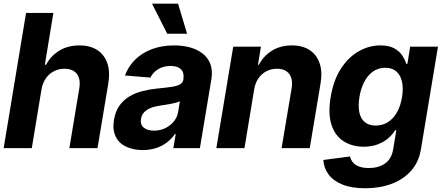

<svg xmlns="http://www.w3.org/2000/svg" viewBox="-21 -797 2377 1033"><path d="M202.1 -315.2 150.1 0H-1.3L119.2 -727.5H266.1L220.4 -448.8H227.1Q253 -497.4 298.8 -525Q344.6 -552.7 406.9 -552.7Q463.8 -552.7 502 -528Q540.2 -503.3 556.2 -457.4Q572.3 -411.4 561.6 -347.3L503.6 0H352.2L405.4 -320.3Q414 -370.8 392.9 -398.9Q371.9 -427 325.9 -427.1Q295.1 -427.1 269.2 -413.8Q243.3 -400.5 225.7 -375.6Q208.2 -350.8 202.1 -315.2Z M746.7 10.4Q694.9 10.1 656.9 -8.1Q618.8 -26.3 601.2 -62.5Q583.6 -98.8 592.2 -152.3Q599.9 -198 621.6 -228.7Q643.4 -259.3 675.3 -278.2Q707.2 -297.2 745.6 -306.9Q784 -316.7 825.2 -320.7Q873 -325.3 902.8 -329.8Q932.5 -334.4 947.6 -343.2Q962.7 -352 965.8 -369.3V-371.7Q970.9 -405.2 953.4 -423.5Q935.8 -441.9 897.3 -442.2Q857 -441.9 829 -424.3Q801 -406.6 788.5 -379.5L651.4 -390.8Q669.6 -440.6 707 -477Q744.3 -513.3 797.4 -533Q850.5 -552.7 915.8 -552.7Q961.2 -552.7 1000.8 -542.1Q1040.3 -531.4 1069.2 -509.1Q1098.1 -486.7 1111.2 -451.7Q1124.2 -416.7 1115.8 -368.2L1054.5 0H911.7L924.4 -76H920.1Q902.7 -50.5 877.6 -31.1Q852.5 -11.7 819.9 -0.8Q787.2 10.1 746.7 10.4ZM807.4 -94.1Q840.5 -94.1 868.2 -107.5Q895.9 -120.9 914.3 -143.7Q932.7 -166.5 937.5 -194.9L946.7 -252.7Q939.5 -248.4 926.4 -244.8Q913.3 -241.1 897.5 -238.1Q881.7 -235.1 866.2 -232.8Q850.6 -230.6 838.3 -228.5Q810.9 -224.7 789.5 -216.1Q768.1 -207.4 754.6 -193.1Q741.1 -178.8 737.7 -157.4Q732.5 -126.6 752.3 -110.4Q772.1 -94.1 807.4 -94.1ZM878.7 -615.6 796.9 -777.1H937.1L985.4 -615.6Z M1346.3 -315.2 1294.3 0H1143L1233.8 -545.9H1382.8L1367 -448.8H1371.9Q1397.6 -497 1443.2 -524.9Q1488.8 -552.7 1549.6 -552.7Q1606.3 -552.7 1644.5 -527.9Q1682.6 -503.1 1698.5 -457.2Q1714.4 -411.2 1703.5 -347.3L1645.5 0H1494.1L1547.7 -320.3Q1556.2 -370.2 1535.4 -398.6Q1514.6 -427 1468.6 -427.1Q1438 -427.1 1412.4 -413.8Q1386.8 -400.5 1369.4 -375.6Q1352.1 -350.8 1346.3 -315.2Z M1944.5 215.8Q1870.4 215.8 1821.1 195.8Q1771.8 175.7 1746.5 141.2Q1721.3 106.6 1718.6 63.7L1862.3 44.9Q1865.9 61.5 1877 75.7Q1888.1 89.8 1909.4 98.4Q1930.7 107 1964.3 107Q2013.6 107.2 2049.8 83.2Q2085.9 59.1 2094.9 3.3L2111.3 -96.5H2105.3Q2091.7 -74.2 2068.4 -53.7Q2045 -33.2 2012 -20.6Q1978.9 -7.9 1935.4 -7.6Q1873.9 -7.9 1828.3 -36.6Q1782.7 -65.2 1762.9 -124.2Q1743.1 -183.1 1757.8 -273.6Q1773.2 -366.7 1813.9 -428.7Q1854.6 -490.6 1910.1 -521.7Q1965.5 -552.7 2025.6 -552.7Q2071.2 -552.7 2099.3 -537.4Q2127.4 -522 2142.7 -499Q2157.9 -476.1 2164.5 -453.7H2170.9L2185.7 -545.9H2335.4L2243.8 5.7Q2232.3 75.1 2190.6 121.9Q2148.9 168.8 2085.5 192.3Q2022.1 215.8 1944.5 215.8ZM2000.8 -121.5Q2037.1 -121.5 2066 -139.7Q2094.9 -157.9 2114.5 -192.2Q2134.1 -226.5 2142 -274.4Q2149.7 -322.4 2141.7 -357.8Q2133.8 -393.2 2111.2 -412.8Q2088.7 -432.4 2052 -432.4Q2014.6 -432.4 1985.9 -412.2Q1957.2 -392 1938.7 -356.4Q1920.2 -320.8 1912.7 -274.4Q1905.2 -227.7 1912.2 -193.3Q1919.1 -158.8 1941.4 -140.1Q1963.6 -121.5 2000.8 -121.5Z"/></svg>

Font: Inter Tight
Style: Italic
Weight: 400
Italic angle: -9.39999°
Designer: Rasmus Andersson
Foundry: rsms
Version: Version 3.002